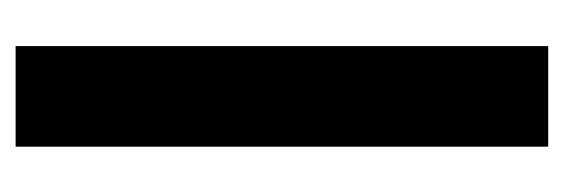

<svg xmlns="http://www.w3.org/2000/svg" viewBox="-264 -476 739 252"><g transform="rotate(90 106.0 -349.5)"><path d="M172 0H40V-699H172Z"/></g></svg>

Font: Bayformers-TFTCGName
Style: Regular
Weight: 400
Designer: billmoo
Foundry: Bayformers
Version: Version 1.021;Fontself Maker 3.5.4